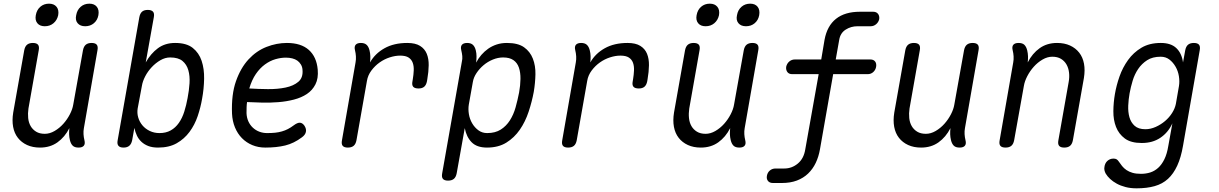

<svg xmlns="http://www.w3.org/2000/svg" viewBox="-20 -794 6640 1046"><path d="M408 10Q387 10 376.5 0Q366 -10 361 -30Q357 -46 356.5 -62.5Q356 -79 358 -96Q333 -47 293 -18.5Q253 10 198 10Q158 10 127.5 -4Q97 -18 77.5 -43Q58 -68 51.5 -103Q45 -138 52 -181L112 -520Q116 -541 127.5 -550.5Q139 -560 159 -560Q179 -560 187 -550.5Q195 -541 191 -520L135 -203Q131 -176 133.5 -151Q136 -126 147 -107Q158 -88 177 -76.5Q196 -65 224 -65Q251 -65 277.5 -80.5Q304 -96 325 -119.5Q346 -143 360.5 -171Q375 -199 379 -224L432 -520Q436 -541 447.5 -550.5Q459 -560 479 -560Q499 -560 507 -550.5Q515 -541 511 -520L437 -96Q434 -80 435 -63Q436 -46 440 -30Q445 -10 436.5 0Q428 10 408 10ZM444 -651Q417 -651 403 -667.5Q389 -684 395 -711Q400 -740 419.5 -757Q439 -774 467 -774Q494 -774 507.5 -757Q521 -740 516 -711Q511 -684 491.5 -667.5Q472 -651 444 -651ZM224 -651Q197 -651 183.5 -667.5Q170 -684 175 -711Q180 -740 199.5 -757Q219 -774 247 -774Q274 -774 288 -757Q302 -740 297 -711Q291 -684 271.5 -667.5Q252 -651 224 -651Z M653 10Q633 10 625 0Q617 -10 621 -30L739 -700Q743 -721 754 -730.5Q765 -740 785 -740Q805 -740 813.5 -730.5Q822 -721 818 -700L774 -454Q801 -502 840 -531Q879 -560 934 -560Q996 -560 1030 -533Q1064 -506 1078.5 -462.5Q1093 -419 1092 -364.5Q1091 -310 1081 -256Q1073 -209 1057 -161.5Q1041 -114 1012.5 -75.5Q984 -37 942.5 -13.5Q901 10 841 10Q810 10 788 1.5Q766 -7 750.5 -21.5Q735 -36 726 -55Q717 -74 712 -97L700 -30Q696 -10 684.5 0Q673 10 653 10ZM849 -69Q884 -69 910 -83.5Q936 -98 954.5 -124.5Q973 -151 984 -186Q995 -221 1002 -260Q1010 -301 1012.5 -340.5Q1015 -380 1006 -411.5Q997 -443 974 -462Q951 -481 907 -481Q880 -481 854 -466Q828 -451 806.5 -428Q785 -405 771 -378Q757 -351 753 -326L730 -203Q726 -178 733 -154Q740 -130 756 -111Q772 -92 796 -80.5Q820 -69 849 -69Z M1638 -110Q1650 -92 1646.5 -75.5Q1643 -59 1625 -46Q1581 -13 1534 -1.5Q1487 10 1425 10Q1387 10 1354.5 -3.5Q1322 -17 1298 -41.5Q1274 -66 1260 -100Q1246 -134 1244 -175Q1240 -279 1265.5 -351.5Q1291 -424 1334 -470.5Q1377 -517 1432 -538.5Q1487 -560 1543 -560Q1620 -560 1662.5 -522Q1705 -484 1711 -414Q1715 -367 1698.5 -334.5Q1682 -302 1652 -282Q1622 -262 1581.5 -251.5Q1541 -241 1497 -237.5Q1453 -234 1408.5 -235Q1364 -236 1326 -238Q1324 -225 1323.5 -210Q1323 -195 1323 -178Q1324 -153 1333 -133Q1342 -113 1357.5 -98.5Q1373 -84 1393 -76.5Q1413 -69 1435 -69Q1460 -69 1479 -71Q1498 -73 1515.5 -78Q1533 -83 1548.5 -91Q1564 -99 1580 -111Q1600 -126 1613.5 -125.5Q1627 -125 1638 -110ZM1338 -312Q1387 -309 1439.5 -308.5Q1492 -308 1535.5 -317Q1579 -326 1605.5 -348.5Q1632 -371 1628 -414Q1627 -430 1619 -443Q1611 -456 1599.5 -464Q1588 -472 1572 -476Q1556 -480 1537 -480Q1510 -480 1480.5 -471.5Q1451 -463 1423.5 -443Q1396 -423 1374 -391Q1352 -359 1338 -312Z M1875 10Q1855 10 1847 0.5Q1839 -9 1843 -30L1917 -454Q1920 -470 1919 -487Q1918 -504 1914 -520Q1909 -540 1917.5 -550Q1926 -560 1946 -560Q1966 -560 1977 -550Q1988 -540 1993 -520Q1997 -504 1997.5 -487.5Q1998 -471 1996 -454Q2023 -502 2074.5 -531Q2126 -560 2199 -560Q2243 -560 2268.5 -544Q2294 -528 2305 -501Q2316 -474 2315.5 -438.5Q2315 -403 2308 -363L2306 -351Q2302 -331 2291 -321.5Q2280 -312 2260 -312Q2239 -312 2231 -321.5Q2223 -331 2227 -351L2229 -363Q2233 -387 2234 -410.5Q2235 -434 2228.5 -452Q2222 -470 2206 -480.5Q2190 -491 2160 -491Q2133 -491 2103.5 -481.5Q2074 -472 2048.5 -454Q2023 -436 2003.5 -410Q1984 -384 1979 -353L1922 -30Q1918 -9 1906.5 0.5Q1895 10 1875 10Z M2574 -453Q2586 -476 2602.5 -495Q2619 -514 2639.5 -528.5Q2660 -543 2685.5 -551.5Q2711 -560 2742 -560Q2802 -560 2835 -536.5Q2868 -513 2883 -474.5Q2898 -436 2897 -389Q2896 -342 2888 -294Q2878 -240 2860 -185.5Q2842 -131 2812 -87.5Q2782 -44 2738.5 -17Q2695 10 2633 10Q2578 10 2549.5 -19Q2521 -48 2512 -96L2468 150Q2464 171 2452.5 180.5Q2441 190 2421 190Q2401 190 2393 180.5Q2385 171 2389 150L2496 -457Q2500 -473 2498.5 -488.5Q2497 -504 2493 -520Q2488 -540 2496.5 -550Q2505 -560 2525 -560Q2545 -560 2556 -550Q2567 -540 2572 -520Q2576 -504 2576 -487Q2576 -470 2574 -453ZM2721 -481Q2693 -481 2665 -469.5Q2637 -458 2614.5 -439Q2592 -420 2576 -396Q2560 -372 2556 -347L2534 -224Q2530 -199 2534.5 -172Q2539 -145 2552.5 -122Q2566 -99 2586.5 -84Q2607 -69 2634 -69Q2678 -69 2708 -88Q2738 -107 2758 -138.5Q2778 -170 2789 -209.5Q2800 -249 2808 -290Q2815 -329 2815.5 -364Q2816 -399 2807 -425.5Q2798 -452 2777 -466.5Q2756 -481 2721 -481Z M3075 10Q3055 10 3047 0.5Q3039 -9 3043 -30L3117 -454Q3120 -470 3119 -487Q3118 -504 3114 -520Q3109 -540 3117.5 -550Q3126 -560 3146 -560Q3166 -560 3177 -550Q3188 -540 3193 -520Q3197 -504 3197.5 -487.5Q3198 -471 3196 -454Q3223 -502 3274.5 -531Q3326 -560 3399 -560Q3443 -560 3468.5 -544Q3494 -528 3505 -501Q3516 -474 3515.5 -438.5Q3515 -403 3508 -363L3506 -351Q3502 -331 3491 -321.5Q3480 -312 3460 -312Q3439 -312 3431 -321.5Q3423 -331 3427 -351L3429 -363Q3433 -387 3434 -410.5Q3435 -434 3428.5 -452Q3422 -470 3406 -480.5Q3390 -491 3360 -491Q3333 -491 3303.5 -481.5Q3274 -472 3248.5 -454Q3223 -436 3203.5 -410Q3184 -384 3179 -353L3122 -30Q3118 -9 3106.5 0.5Q3095 10 3075 10Z M4008 10Q3987 10 3976.5 0Q3966 -10 3961 -30Q3957 -46 3956.5 -62.5Q3956 -79 3958 -96Q3933 -47 3893 -18.5Q3853 10 3798 10Q3758 10 3727.5 -4Q3697 -18 3677.5 -43Q3658 -68 3651.5 -103Q3645 -138 3652 -181L3712 -520Q3716 -541 3727.5 -550.5Q3739 -560 3759 -560Q3779 -560 3787 -550.5Q3795 -541 3791 -520L3735 -203Q3731 -176 3733.5 -151Q3736 -126 3747 -107Q3758 -88 3777 -76.5Q3796 -65 3824 -65Q3851 -65 3877.5 -80.5Q3904 -96 3925 -119.5Q3946 -143 3960.5 -171Q3975 -199 3979 -224L4032 -520Q4036 -541 4047.5 -550.5Q4059 -560 4079 -560Q4099 -560 4107 -550.5Q4115 -541 4111 -520L4037 -96Q4034 -80 4035 -63Q4036 -46 4040 -30Q4045 -10 4036.5 0Q4028 10 4008 10ZM4044 -651Q4017 -651 4003 -667.5Q3989 -684 3995 -711Q4000 -740 4019.5 -757Q4039 -774 4067 -774Q4094 -774 4107.5 -757Q4121 -740 4116 -711Q4111 -684 4091.5 -667.5Q4072 -651 4044 -651ZM3824 -651Q3797 -651 3783.5 -667.5Q3770 -684 3775 -711Q3780 -740 3799.5 -757Q3819 -774 3847 -774Q3874 -774 3888 -757Q3902 -740 3897 -711Q3891 -684 3871.5 -667.5Q3852 -651 3824 -651Z M4722 -470Q4739 -470 4747.5 -459Q4756 -448 4753 -430Q4750 -413 4737.5 -401.5Q4725 -390 4707 -390H4519L4447 20Q4440 60 4424 93.5Q4408 127 4382.5 151.5Q4357 176 4321.5 189.5Q4286 203 4239 203H4191Q4173 203 4164 192Q4155 181 4158 164Q4161 146 4174 135Q4187 124 4205 124H4253Q4294 124 4326.5 97Q4359 70 4367 20L4440 -390H4296Q4278 -390 4269.5 -401.5Q4261 -413 4263 -430Q4267 -448 4280 -459Q4293 -470 4310 -470H4454L4472 -577Q4486 -653 4534.5 -691.5Q4583 -730 4665 -730H4737Q4754 -730 4763 -719Q4772 -708 4770 -690Q4766 -673 4753 -662Q4740 -651 4723 -651H4651Q4616 -651 4587 -632.5Q4558 -614 4552 -577L4533 -470Z M5208 10Q5187 10 5176.5 0Q5166 -10 5161 -30Q5157 -46 5156.5 -62.5Q5156 -79 5158 -96Q5133 -47 5093 -18.5Q5053 10 4998 10Q4958 10 4927.5 -4Q4897 -18 4877.5 -43Q4858 -68 4851.5 -103Q4845 -138 4852 -181L4912 -520Q4916 -541 4927.5 -550.5Q4939 -560 4959 -560Q4979 -560 4987 -550.5Q4995 -541 4991 -520L4935 -203Q4931 -176 4933.5 -151Q4936 -126 4947 -107Q4958 -88 4977 -76.5Q4996 -65 5024 -65Q5051 -65 5077.5 -80.5Q5104 -96 5125 -119.5Q5146 -143 5160.5 -171Q5175 -199 5179 -224L5232 -520Q5236 -541 5247.5 -550.5Q5259 -560 5279 -560Q5299 -560 5307 -550.5Q5315 -541 5311 -520L5237 -96Q5234 -80 5235 -63Q5236 -46 5240 -30Q5245 -10 5236.5 0Q5228 10 5208 10Z M5529 -560Q5550 -560 5560.5 -550Q5571 -540 5576 -520Q5580 -504 5580.5 -487.5Q5581 -471 5579 -454Q5604 -503 5644 -531.5Q5684 -560 5739 -560Q5779 -560 5809.5 -546Q5840 -532 5859.5 -507Q5879 -482 5885.5 -447Q5892 -412 5885 -369L5825 -30Q5821 -9 5809.5 0.5Q5798 10 5778 10Q5758 10 5750 0.5Q5742 -9 5746 -30L5802 -347Q5807 -374 5804 -399Q5801 -424 5790 -443Q5779 -462 5760 -473.5Q5741 -485 5713 -485Q5686 -485 5659.5 -469.5Q5633 -454 5612 -430.5Q5591 -407 5576.5 -379Q5562 -351 5558 -326L5505 -30Q5501 -9 5489.5 0.5Q5478 10 5458 10Q5438 10 5430 0.5Q5422 -9 5426 -30L5500 -454Q5503 -470 5502 -487Q5501 -504 5497 -520Q5492 -540 5500.5 -550Q5509 -560 5529 -560Z M6367 -122Q6355 -96 6338.5 -76.5Q6322 -57 6301 -43Q6280 -29 6255 -22Q6230 -15 6200 -15Q6141 -15 6108 -39.5Q6075 -64 6060 -102.5Q6045 -141 6045.5 -188.5Q6046 -236 6054 -282Q6062 -329 6079 -377.5Q6096 -426 6125.5 -467Q6155 -508 6198.5 -534Q6242 -560 6304 -560Q6359 -560 6388.5 -532Q6418 -504 6425 -454L6437 -520Q6441 -541 6452.5 -550.5Q6464 -560 6484 -560Q6504 -560 6512 -550.5Q6520 -541 6516 -520L6425 0Q6414 64 6393.5 108.5Q6373 153 6343 180.5Q6313 208 6270.5 220Q6228 232 6172 232Q6139 232 6112 225Q6085 218 6064 206.5Q6043 195 6028 181Q6013 167 6004 152Q5999 143 5997 133.5Q5995 124 5997 115Q5998 106 6002 97.5Q6006 89 6012.5 83Q6019 77 6027.5 73.5Q6036 70 6046 70Q6056 70 6062.5 73.5Q6069 77 6075 86Q6083 98 6093 110.5Q6103 123 6117 132.5Q6131 142 6150 147.5Q6169 153 6196 153Q6223 153 6246.5 145.5Q6270 138 6289.5 120.5Q6309 103 6323.5 73.5Q6338 44 6345 0ZM6220 -90Q6248 -90 6276 -102.5Q6304 -115 6327 -134.5Q6350 -154 6365.5 -178.5Q6381 -203 6386 -228L6403 -326Q6407 -351 6402.5 -379Q6398 -407 6384.5 -430.5Q6371 -454 6351 -469.5Q6331 -485 6303 -485Q6259 -485 6229.5 -466Q6200 -447 6180.5 -418Q6161 -389 6150.5 -354Q6140 -319 6134 -286Q6128 -253 6126.5 -218.5Q6125 -184 6133 -155.5Q6141 -127 6161.5 -108.5Q6182 -90 6220 -90Z"/></svg>

Font: Maple Mono NL Light
Style: Italic
Weight: 300
Italic angle: -10°
Monospace: yes
Designer: subframe7536
Version: Version 7.000